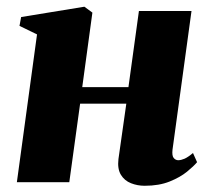

<svg xmlns="http://www.w3.org/2000/svg" viewBox="-20 -556 639 586"><path d="M506.5 -99Q504.5 -80.5 510.2 -73.8Q516 -67 524 -67Q532.5 -67 543 -71.5Q553.5 -76 569 -89L581.5 -61Q571.5 -49 550.8 -32Q530 -15 497.8 -2Q465.5 11 421.5 11Q399.5 11 379.8 3.2Q360 -4.5 349 -22.5Q338 -40.5 341.5 -70.5L365.5 -239.5H224.5L191.5 0H31.5L93 -451L39.5 -477L44.5 -504L237.5 -535.5L262 -517.5L231 -290H372L404 -522.5H564.5Z"/></svg>

Font: Merriweather 96pt Black
Style: Italic
Weight: 900
Italic angle: -7.8°
Version: Version 2.101